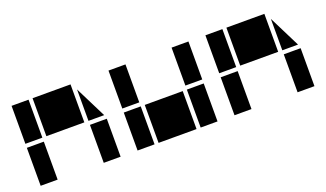

<svg xmlns="http://www.w3.org/2000/svg" viewBox="-68 -1135 2672 1573"><g transform="rotate(-20 1267.5 -348.5)"><path d="M222 -366H74V-697H222ZM588 -366H257V-697H588ZM761 -366H624V-640ZM771 0H624V-331H771ZM222 0H74V-331H222Z M1616 0H1469V-331H1616ZM1067 -366H919V-697H1067ZM1067 0H919V-331H1067ZM1433 0H1102V-331H1433ZM1616 -366H1469V-697H1616Z M1912 -366H1764V-697H1912ZM2278 -366H1947V-697H2278ZM2451 -366H2314V-640ZM2461 0H2314V-331H2461ZM1912 0H1764V-331H1912Z"/></g></svg>

Font: Geotalism
Style: Regular
Weight: 400
Designer: GGBotNet
Foundry: GGBotNet
Version: 1.00